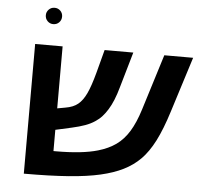

<svg xmlns="http://www.w3.org/2000/svg" viewBox="-54 -840 944 901"><g transform="rotate(5 417.5 -389.0)"><path d="M556.6 -59.1Q511.7 -36.6 450.2 -22.5Q388.7 -8.3 301.3 -1.7Q213.9 4.9 90.8 4.9V-606H220.2V-314L257.8 -320.8Q295.9 -327.1 317.4 -345.2Q338.9 -362.8 355.2 -397.2Q371.6 -431.6 389.2 -497.1L418 -606H553.2L504.9 -439Q486.3 -371.6 460.9 -331.1Q449.2 -312 435.5 -296.9Q421.9 -281.7 403.8 -270Q384.3 -256.8 358.2 -247.3Q332 -237.8 296.9 -230L220.2 -212.9V-112.8H231.4Q355.5 -112.8 428.7 -134.3Q477.5 -148.4 512.5 -173.3Q547.4 -198.2 572.5 -239.3Q597.7 -280.3 617.2 -342.8L699.2 -606H835L752.9 -346.2Q726.1 -260.7 697.8 -205.3Q669.4 -149.9 635.5 -115.7Q601.6 -81.5 556.6 -59.1ZM128.9 -745.1Q128.9 -760.7 140.1 -772Q151.4 -783.2 167 -783.2Q183.6 -783.2 194.6 -772Q205.6 -760.7 205.6 -745.1Q205.6 -728.5 194.6 -717.3Q183.6 -706.1 167 -706.1Q151.4 -706.1 140.1 -717.3Q128.9 -728.5 128.9 -745.1Z"/></g></svg>

Font: Arimo
Style: Italic
Weight: 400
Italic angle: -12°
Designer: Steve Matteson
Foundry: Monotype Imaging Inc.
Version: Version 1.33